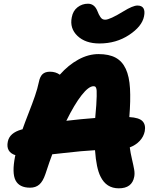

<svg xmlns="http://www.w3.org/2000/svg" viewBox="-20 -980 820 1033"><path d="M515.1 -746.1Q439.5 -746.1 396.7 -786.9Q354 -827.6 366.2 -887.2Q372.6 -921.9 397.2 -940.9Q421.9 -960 453.1 -960Q488.3 -960 503.9 -920.9Q508.8 -908.7 511.7 -902.8Q514.6 -897 519.8 -888.9Q524.9 -880.9 531.2 -877.4Q537.6 -874 545.9 -874Q570.8 -874 644 -918.9Q694.8 -950.2 719.2 -950.2Q743.2 -950.2 752 -935.1Q760.7 -919.9 754.9 -892.1Q744.1 -837.9 674.6 -792Q605 -746.1 515.1 -746.1ZM619.1 33.2Q551.8 33.2 521 -29.8Q498 -74.7 491.2 -171.9Q453.1 -169.9 414.8 -166.3Q376.5 -162.6 325.9 -157Q275.4 -151.4 261.2 -149.9Q248 -115.7 224.1 -43Q210.9 -3.9 191.4 12.9Q171.9 29.8 142.1 29.8Q84 29.8 63.7 -9.5Q43.5 -48.8 61 -138.2Q61.5 -139.2 62 -141.6Q62.5 -144 63 -145Q10.7 -162.1 22 -217.8Q31.2 -265.1 96.2 -283.2Q98.1 -284.2 101.1 -284.2Q112.3 -316.4 133.5 -370.6Q154.8 -424.8 168.2 -463.9Q181.6 -502.9 189 -538.1Q194.8 -567.9 209 -581.1Q223.1 -594.2 249 -594.2Q279.3 -594.2 301.8 -578.1Q348.1 -630.4 401.9 -659.7Q455.6 -689 509.8 -689Q566.4 -689 602.1 -669.7Q637.7 -650.4 656.7 -609.4Q675.8 -568.4 679.4 -504.4Q683.1 -440.4 675.8 -350.1Q728.5 -347.2 746.8 -327.9Q765.1 -308.6 758.8 -273.9Q752.9 -244.6 731.7 -221.9Q710.4 -199.2 678.2 -187Q682.1 -157.2 690.2 -123Q698.2 -88.9 701.9 -67.4Q705.6 -45.9 702.1 -28.8Q690.4 33.2 619.1 33.2ZM482.9 -516.1Q457 -516.1 418.7 -467.3Q380.4 -418.5 336.9 -330.1Q419.4 -339.8 492.2 -345.2Q496.1 -386.2 498 -414.6Q500 -442.9 500.2 -461.9Q500.5 -481 500 -491.7Q499.5 -502.4 496.6 -508.1Q493.7 -513.7 491 -514.9Q488.3 -516.1 482.9 -516.1Z"/></svg>

Font: Shantell Sans Bouncy
Style: Italic
Weight: 800
Italic angle: -11.31°
Designer: Stephen Nixon, Anya Danilova, Shantell Martin
Foundry: Arrow Type
Version: Version 1.006;[9816181b4]